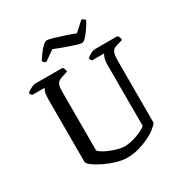

<svg xmlns="http://www.w3.org/2000/svg" viewBox="-204 -1068 1172 1226"><g transform="rotate(-30 382.0 -455.5)"><path d="M382 0Q347 0 304.5 -12.5Q262 -25 223.5 -43.5Q185 -62 159 -81Q133 -100 131 -113V-572Q131 -609 137 -628Q143 -647 148 -651H56Q53 -655 49 -659.5Q45 -664 44 -673Q50 -679 62 -686Q74 -693 86.5 -698.5Q99 -704 105 -704H310Q314 -699 318.5 -690.5Q323 -682 323 -669L281 -656Q260 -650 249.5 -640Q239 -630 235.5 -613Q232 -596 232 -569V-140Q242 -127 263.5 -115Q285 -103 311 -93Q337 -83 361.5 -77Q386 -71 401 -71Q431 -71 465.5 -80Q500 -89 528.5 -102.5Q557 -116 568 -128V-572Q568 -608 575 -627.5Q582 -647 586 -651H497Q493 -655 490 -660Q487 -665 486 -673Q492 -679 503.5 -686.5Q515 -694 527.5 -699Q540 -704 546 -704H715Q720 -699 724 -690Q728 -681 728 -669L685 -656Q666 -651 656 -641.5Q646 -632 642 -613.5Q638 -595 638 -562V-110Q628 -95 604 -76Q580 -57 544.5 -40Q509 -23 467.5 -11.5Q426 0 382 0ZM498 -779Q486 -779 454 -789Q422 -799 383.5 -813Q345 -827 313 -840L239 -788Q233 -790 227 -794.5Q221 -799 217 -808Q230 -829 247 -852Q264 -875 281 -891Q298 -907 310 -907Q323 -907 355 -897.5Q387 -888 427 -875Q467 -862 500 -849L568 -911Q577 -908 584 -903Q591 -898 594 -894Q581 -869 563 -842.5Q545 -816 527.5 -797.5Q510 -779 498 -779Z"/></g></svg>

Font: Texturina Medium 12pt
Style: Regular
Weight: 400
Version: Version 1.002